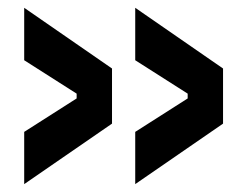

<svg xmlns="http://www.w3.org/2000/svg" viewBox="-20 -510 624 488"><path d="M264.7 -335.9 41.5 -490.2V-356.9L174.8 -272V-259.8L41.5 -174.8V-42L264.7 -195.8ZM546.9 -335.9 323.7 -490.2V-356.9L457 -272V-259.8L323.7 -174.8V-42L546.9 -195.8Z"/></svg>

Font: Doppio One
Style: Regular
Weight: 400
Designer: Szymon Celej
Foundry: Szymon Celej
Version: Version 1.002